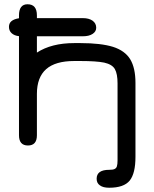

<svg xmlns="http://www.w3.org/2000/svg" viewBox="-20 -669 720 900"><path d="M492 211C537.5 211 569.5 200 588 177.5C606 155 615 118 615 66C615 66 615 -280 615 -280C615 -280 615 -280 615 -280C615 -326.5 607 -363.5 590.5 -391C574 -418 547 -437.5 509.5 -449.5C472 -461 421 -467 357 -467C357 -467 328 -467 328 -467C328 -467 328 -467 328 -467C256.5 -467 198.5 -452 153 -422.5C153 -422.5 153 -499 153 -499C153 -499 369 -499 369 -499C369 -499 369 -499 369 -499C387.5 -499 402.5 -502.5 414 -510C425.5 -517.5 431 -527 431 -539C431 -539 431 -539 431 -539C431 -552.5 425.5 -563.5 414 -572C402.5 -580 387.5 -584 369 -584C369 -584 153 -584 153 -584C153 -584 153 -597 153 -597C153 -597 153 -597 153 -597C153 -631.5 138.5 -649 109 -649C109 -649 109 -649 109 -649C82.5 -649 69 -631.5 69 -597C69 -597 69 -583.5 69 -583.5C69 -583.5 69 -583.5 69 -583.5C53.5 -581 42 -576.5 34 -570C26 -563.5 22 -554.5 22 -543C22 -543 22 -543 22 -543C22 -530.5 26.5 -520.5 35 -513C43.5 -505.5 54.5 -501 69 -499.5C69 -499.5 69 -35 69 -35C69 -35 69 -35 69 -35C69 -3 83 13 111 13C111 13 111 13 111 13C139 13 153 -3 153 -35C153 -35 153 -229 153 -229C153 -229 153 -229 153 -229C153 -280.5 167.5 -319.5 196.5 -345C225.5 -370.5 269.5 -383 328 -383C328 -383 357 -383 357 -383C357 -383 357 -383 357 -383C406.5 -383 443.5 -380.5 468.5 -375.5C493 -370 510 -360 518.5 -345C527 -330 531 -307.5 531 -278C531 -278 531 83 531 83C531 83 531 83 531 83C531 95 530 104 528 110.5C526 117 522 121 516.5 123.5C511 126 502.5 127 492 127C492 127 492 127 492 127C452.5 127 433 141 433 169C433 169 433 169 433 169C433 182.5 438 193 448.5 200C458.5 207.5 473 211 492 211C492 211 492 211 492 211Z"/></svg>

Font: Jura-Fortis-Bold
Style: Bold
Weight: 500
Designer: Daniel Johnson, Alexei Vanyashin, Mirko Velimirovic
Foundry: Daniel Johnson
Version: ""